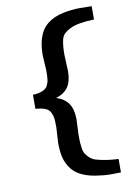

<svg xmlns="http://www.w3.org/2000/svg" viewBox="-102 -931 763 1083"><g transform="rotate(-10 280.0 -389.0)"><path d="M302 -622 306 -528Q306 -470 283.5 -437Q261 -404 214 -390Q261 -375 283.5 -342Q306 -309 306 -251L302 -158Q302 -74 319 -51Q342 -19 370 -10Q432 8 501 10V87Q478 88 441.5 88Q405 88 355.5 80Q306 72 271 53.5Q236 35 215.5 4Q195 -27 188 -60.5Q181 -94 181 -140L186 -226Q186 -260 184 -277.5Q182 -295 173 -313Q164 -331 143.5 -339Q123 -347 88 -350V-430Q157 -434 173 -466Q182 -484 184 -501.5Q186 -519 186 -553L181 -640Q181 -697 194 -737Q223 -832 338 -856Q386 -866 430.5 -866Q475 -866 501 -865V-789Q402 -785 363 -764Q341 -753 328.5 -741.5Q316 -730 310 -708Q302 -674 302 -622Z"/></g></svg>

Font: Halant
Style: Bold
Weight: 700
Designer: Hitesh Malaviya (Devanagari), Satya Rajpurohit (Latin)
Foundry: Indian Type Foundry
Version: Version 1.101;PS 1.0;hotconv 1.0.78;makeotf.lib2.5.61930; tt